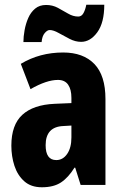

<svg xmlns="http://www.w3.org/2000/svg" viewBox="-20 -782 520 812"><path d="M247 -560Q332 -560 379 -511.5Q426 -463 426 -363V0H321L298 -73H295Q269 -31 238 -10.5Q207 10 157 10Q111 10 82.5 -15.5Q54 -41 41 -81Q28 -121 28 -166Q28 -254 74.5 -296.5Q121 -339 211 -343L282 -346V-368Q282 -404 268 -424Q254 -444 225 -444Q177 -444 109 -405L68 -512Q148 -560 247 -560ZM248 -249Q173 -246 173 -168Q173 -105 218 -105Q246 -105 264 -131Q282 -157 282 -201V-251ZM79 -604Q79 -627 84 -654.5Q89 -682 99.5 -706Q110 -730 128.5 -745.5Q147 -761 175 -761Q202 -761 224.5 -749Q247 -737 268 -724.5Q289 -712 311 -712Q325 -712 333 -726.5Q341 -741 345 -762H421Q421 -686 391.5 -645.5Q362 -605 323 -605Q299 -605 274.5 -617.5Q250 -630 228 -642.5Q206 -655 190 -655Q180 -655 169 -642Q158 -629 156 -604Z"/></svg>

Font: Noto Sans Sinhala ExtraCondensed ExtraBold
Style: Regular
Weight: 800
Width: 2
Designer: Jelle Bosma - Monotype Design Team
Foundry: Monotype Imaging Inc.
Version: Version 2.006; ttfautohint (v1.8.4.7-5d5b)